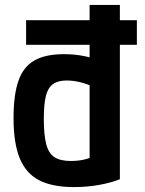

<svg xmlns="http://www.w3.org/2000/svg" viewBox="-20 -750 590 780"><path d="M86 -568V-668H536V-568ZM281 10Q192 10 138.5 -18Q85 -46 60 -107.5Q35 -169 35 -270Q35 -365 55 -422Q75 -479 120 -504.5Q165 -530 240 -530Q284 -530 325 -521.5Q366 -513 402 -495L373 -392Q334 -409 306 -416Q278 -423 251 -423Q216 -423 195.5 -408.5Q175 -394 166.5 -360.5Q158 -327 158 -267Q158 -201 168 -163.5Q178 -126 202 -111Q226 -96 268 -96Q300 -96 327 -103Q354 -110 374 -123L344 -65V-730H467V-22Q433 -8 384 1Q335 10 281 10Z"/></svg>

Font: M PLUS Code Latin SemiExpanded SemiBold
Style: Regular
Weight: 600
Width: 6
Designer: Coji Morishita
Foundry: UNDERFOREST DESIGN
Version: Version 1.002; ttfautohint (v1.8.3)